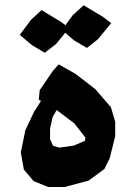

<svg xmlns="http://www.w3.org/2000/svg" viewBox="-20 -748 519 743"><path d="M207 -499 184.6 -473.6 133.8 -399.4 129.9 -362.3 138.7 -357.4 112.3 -316.4 78.1 -244.1 60.5 -158.2 72.3 -91.8 110.4 -46.9 166 -24.4H230.5L322.3 -48.8L383.8 -93.8L404.3 -134.8L425.8 -220.7V-277.3L409.2 -333L348.6 -403.3L272.5 -461.9ZM303.7 -727.5 261.7 -689.5 233.4 -650.4 214.8 -664.1 140.6 -709 99.6 -670.9 56.6 -613.3 103.5 -573.2 153.3 -543.9 196.3 -577.1 232.4 -621.1 266.6 -591.8 316.4 -562.5 358.4 -595.7 410.2 -658.2 378.9 -682.6ZM199.2 -322.3 267.6 -270.5 310.5 -215.8 308.6 -203.1 265.6 -184.6 210 -176.8 185.5 -183.6 173.8 -209V-251L183.6 -294.9Z"/></svg>

Font: MaokenAssortedSans-TC
Style: Regular
Weight: 500
Version: Version 0.83